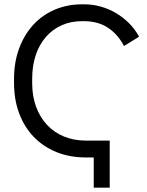

<svg xmlns="http://www.w3.org/2000/svg" viewBox="-20 -729 682 889"><path d="M441 -78H378Q322 -78 276 -97Q230 -116 197.5 -151Q165 -186 147 -235Q129 -284 129 -344V-364Q129 -425 145.5 -474Q162 -523 192.5 -558Q223 -593 265.5 -612Q308 -631 360 -631H368Q434 -631 480 -600.5Q526 -570 554 -516L624 -559Q605 -594 577.5 -621.5Q550 -649 517 -668.5Q484 -688 446.5 -698.5Q409 -709 370 -709H360Q291 -709 233 -684Q175 -659 133.5 -613.5Q92 -568 68.5 -504.5Q45 -441 45 -364V-345Q45 -267 69 -203.5Q93 -140 136.5 -95Q180 -50 241 -25Q302 0 377 0H442ZM414 140H488V-78H441L414 -58Z"/></svg>

Font: Fixel Variable
Style: Regular
Weight: 100
Width: 3
Designer: AlfaBravo + MacPaw
Foundry: Kyrylo Tkachov, Marchela Mozhyna, Serhii Makarenko, Maria Weinstein, Zakhar Kryvoshyya
Version: Version 1.211